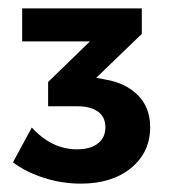

<svg xmlns="http://www.w3.org/2000/svg" viewBox="-20 -794 404 459"><path d="M339 -490Q339 -430 293.5 -392.5Q248 -355 173 -355Q128 -355 84.5 -369Q41 -383 11 -406L56 -489Q104 -437 164 -437Q196 -437 214 -451Q232 -465 232 -490Q232 -514 214.5 -527Q197 -540 164 -540H95V-598L195 -695H33V-774H319V-713L210 -608L231 -604Q280 -596 309.5 -566.5Q339 -537 339 -490Z"/></svg>

Font: TypoPRO Montserrat Alternates
Style: Regular
Weight: 600
Designer: Julieta Ulanovsky
Foundry: Julieta Ulanovsky
Version: Version 6.001